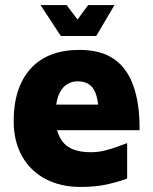

<svg xmlns="http://www.w3.org/2000/svg" viewBox="-20 -723 605 758"><path d="M297 15Q219 15 159.5 -16.5Q100 -48 67 -106.5Q34 -165 34 -245Q34 -378 101 -452Q168 -526 294 -526Q378 -526 430 -490Q482 -454 507 -383Q532 -312 531 -209H149L129 -310H391L371 -256Q370 -337 350.5 -369.5Q331 -402 286 -402Q262 -402 242 -388.5Q222 -375 210.5 -345Q199 -315 199 -264Q199 -195 231.5 -158.5Q264 -122 339 -122Q366 -122 393 -128.5Q420 -135 443.5 -144Q467 -153 482 -158V-18Q447 -5 402.5 5Q358 15 297 15ZM220 -581 140 -703H243L286 -646L328 -703H432L360 -581Z"/></svg>

Font: Maven Pro ExtraBold
Style: Regular
Weight: 800
Designer: Joe Prince
Foundry: Joe Prince
Version: Version 2.100